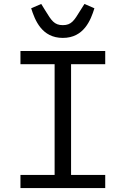

<svg xmlns="http://www.w3.org/2000/svg" viewBox="-20 -958 640 978"><path d="M516 0V-67.1H342V-631H516V-698.2H84.2V-631H258.2V-67.1H84.2V0ZM138.8 -915.8C158 -855.1 192.8 -764.9 300.1 -764.9C407 -764.9 442.1 -855.1 460.9 -915.8L410.2 -937.9L388.8 -904.1C358 -854 344.1 -829.9 300.1 -829.9C256 -829.9 241.8 -854 210.9 -904.1L190 -937.9Z"/></svg>

Font: Margiela Mono
Style: Regular
Weight: 400
Designer: Mike Abbink, Paul van der Laan, Pieter van Rosmalen
Foundry: Bold Monday
Version: Version 2.003 2021